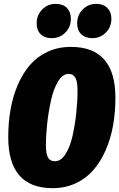

<svg xmlns="http://www.w3.org/2000/svg" viewBox="-20 -960 621 1000"><path d="M249 -761.2Q212.4 -761.2 191.7 -782Q170.9 -802.7 170.9 -837.9Q170.9 -881.3 199.7 -910.6Q228.5 -939.9 270 -939.9Q307.6 -939.9 328.4 -918.9Q349.1 -897.9 349.1 -862.8Q349.1 -819.3 320.3 -790.3Q291.5 -761.2 249 -761.2ZM460.9 -761.2Q423.8 -761.2 402.8 -782.2Q381.8 -803.2 381.8 -837.9Q381.8 -881.3 410.6 -910.6Q439.5 -939.9 481 -939.9Q517.6 -939.9 538.8 -918.7Q560.1 -897.5 560.1 -862.8Q560.1 -819.3 531.2 -790.3Q502.4 -761.2 460.9 -761.2ZM349.1 -715.8Q581.1 -715.8 581.1 -451.2Q581.1 -375 568.8 -306.2Q556.6 -237.3 530.3 -177.5Q503.9 -117.7 466.1 -74Q428.2 -30.3 373.8 -5.1Q319.3 20 253.9 20Q22.9 20 22.9 -246.1Q22.9 -322.3 35.2 -390.9Q47.4 -459.5 73.2 -519.3Q99.1 -579.1 137 -622.6Q174.8 -666 229 -690.9Q283.2 -715.8 349.1 -715.8ZM336.9 -575.2Q306.6 -575.2 282.7 -536.1Q258.8 -497.1 245.6 -437.3Q232.4 -377.4 225.8 -316.7Q219.2 -255.9 219.2 -202.1Q219.2 -157.7 230.5 -138.9Q241.7 -120.1 266.1 -120.1Q297.4 -120.1 321.3 -157.7Q345.2 -195.3 358.2 -253.9Q371.1 -312.5 377.4 -372.6Q383.8 -432.6 383.8 -488.8Q383.8 -534.7 372.6 -554.9Q361.3 -575.2 336.9 -575.2Z"/></svg>

Font: Fira Sans Compressed Heavy
Style: Italic
Weight: 900
Width: 3
Italic angle: -8°
Designer: Carrois Corporate & Edenspiekermann AG
Foundry: Carrois Corporate GbR & Edenspiekermann AG
Version: Version 4.203;PS 004.203;hotconv 1.0.88;makeotf.lib2.5.64775